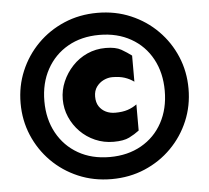

<svg xmlns="http://www.w3.org/2000/svg" viewBox="-53 -763 950 872"><g transform="rotate(-5 422.0 -327.0)"><path d="M421.9 51.8Q339.8 51.8 270 22Q200.2 -7.8 148.4 -60.1Q96.7 -112.3 67.9 -180.7Q39.1 -249 39.1 -327.1Q39.1 -405.3 67.9 -473.6Q96.7 -542 148.4 -594.2Q200.2 -646.5 270 -676.3Q339.8 -706.1 421.9 -706.1Q503.9 -706.1 573.7 -676.3Q643.6 -646.5 695.3 -594.2Q747.1 -542 775.9 -473.6Q804.7 -405.3 804.7 -327.1Q804.7 -249 775.9 -180.7Q747.1 -112.3 695.3 -60.1Q643.6 -7.8 573.7 22Q503.9 51.8 421.9 51.8ZM421.9 -48.8Q503.9 -48.8 565.9 -84Q627.9 -119.1 662.1 -182.1Q696.3 -245.1 696.3 -327.1Q696.3 -409.2 662.1 -472.2Q627.9 -535.2 565.9 -570.3Q503.9 -605.5 421.9 -605.5Q339.8 -605.5 278.3 -570.3Q216.8 -535.2 182.1 -472.2Q147.5 -409.2 147.5 -327.1Q147.5 -245.1 182.1 -182.1Q216.8 -119.1 278.3 -84Q339.8 -48.8 421.9 -48.8ZM445.3 -116.2Q400.4 -116.2 361.3 -133.3Q322.3 -150.4 293.5 -179.7Q264.6 -209 248 -247.1Q231.4 -285.2 231.4 -328.1Q231.4 -370.1 248 -408.7Q264.6 -447.3 293.5 -478Q322.3 -508.8 361.3 -526.4Q400.4 -543.9 445.3 -543.9Q491.2 -543.9 516.6 -529.3Q542 -514.6 562.5 -499V-379.9Q543.9 -393.6 520.5 -401.4Q497.1 -409.2 463.9 -409.2Q444.3 -409.2 424.8 -399.9Q405.3 -390.6 392.1 -372.6Q378.9 -354.5 378.9 -328.1Q378.9 -300.8 390.6 -283.2Q402.3 -265.6 421.4 -256.3Q440.4 -247.1 463.9 -247.1Q497.1 -247.1 520.5 -254.9Q543.9 -262.7 562.5 -276.4V-157.2Q542 -141.6 516.6 -128.9Q491.2 -116.2 445.3 -116.2Z"/></g></svg>

Font: Sen ExtraBold
Style: Regular
Weight: 800
Version: Version 2.000;gftools[0.9.31]